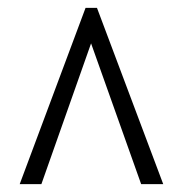

<svg xmlns="http://www.w3.org/2000/svg" viewBox="-20 -734 465 487"><path d="M30 -267 197 -714H226L394 -267H338L211 -624L85 -267Z"/></svg>

Font: Noto Serif ExtraCondensed
Style: Regular
Weight: 400
Width: 2
Designer: Monotype Design Team
Foundry: Monotype Imaging Inc.
Version: Version 2.013